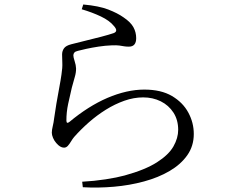

<svg xmlns="http://www.w3.org/2000/svg" viewBox="-20 -796 1040 859"><path d="M347.7 17Q401.1 14.2 452.3 6.3Q503.6 -1.6 537.6 -10.9Q630.1 -36.4 682.4 -70Q734.7 -103.5 756 -141Q777.2 -178.4 777.2 -215.1Q777.2 -259.5 756 -292.3Q734.8 -325 699.3 -342.7Q663.7 -360.3 620.7 -360.3Q578.7 -360.3 536.3 -345.3Q493.9 -330.3 453.6 -305.2Q413.4 -280.1 377.4 -248.5Q341.5 -216.8 311.9 -183.4Q304.8 -175 298 -163.6Q291.3 -152.2 283.8 -143.8Q276.3 -135.4 266.4 -135.4Q249 -135.4 231.5 -156.3Q222.7 -166.2 217.2 -179.2Q211.8 -192.3 211.8 -202.2Q211.8 -214.3 215.9 -231Q220 -247.7 222.1 -265.9Q226.1 -296.2 232.3 -332.3Q238.4 -368.4 245 -403.1Q251.6 -437.9 255 -462.5Q259.9 -493.7 258.8 -514.8Q257.8 -535.8 257.8 -552.1Q257.8 -567.8 266.3 -579.8Q274.8 -591.9 298.9 -598Q325.2 -605 361.5 -613.7Q397.9 -622.4 433.2 -631.7Q468.6 -641 488.3 -647.8Q511 -656.3 489.4 -679.9Q470.4 -703.7 431.4 -722.3Q392.5 -740.8 345.7 -754.5L352.5 -775.9Q422.3 -769.6 464.1 -753.5Q505.8 -737.4 532.3 -718.6Q564.7 -696.8 577 -674.1Q589.3 -651.4 589.3 -625.2Q589.3 -606.4 581.1 -596.8Q573 -587.3 556.6 -587.3Q543.9 -587.3 535 -588.9Q526.1 -590.5 513.9 -592.3Q501.8 -594 479.5 -593.1Q451.4 -592.1 421.1 -587.5Q390.7 -582.8 366.3 -577.5Q341.8 -572.2 328.8 -568.6Q317.2 -566 312.7 -560.8Q308.2 -555.6 308.2 -548.2Q308.2 -539.9 314 -522.3Q319.8 -504.7 320.3 -490Q320.7 -471.7 314.4 -450.8Q308.1 -429.8 301.3 -403.7Q293.2 -369.6 285 -331.6Q276.9 -293.7 277.1 -256.6Q277.3 -240 290.9 -250.8Q332.6 -285.6 375.2 -312.6Q417.9 -339.6 460.6 -358Q503.3 -376.3 545 -385.8Q586.6 -395.2 625.4 -395.2Q700.5 -395.2 749.3 -366.5Q798.1 -337.7 822.5 -292.4Q847 -247.2 847 -196.7Q847 -142.8 817.9 -101.5Q788.9 -60.3 738.7 -30.9Q688.5 -1.6 624.3 15.8Q560.1 33.3 489.7 39.4Q419.3 45.6 350.5 41.6Z"/></svg>

Font: Noto Serif KR ExtraLight
Style: Regular
Weight: 200
Designer: Ryoko NISHIZUKA 西塚涼子 (kana & ideographs); Frank Grießhammer (Latin, Greek & Cyrillic); Wenlong ZHANG 张文龙 (bopomofo); San
Foundry: Adobe
Version: Version 2.002-H1;hotconv 1.1.0;makeotfexe 2.6.0